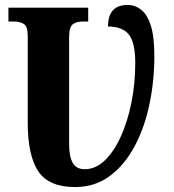

<svg xmlns="http://www.w3.org/2000/svg" viewBox="-20 -745 702 775"><path d="M283 10Q177 10 134.5 -53.5Q92 -117 92 -250V-599Q92 -638 76.5 -648Q61 -658 39 -658H14V-714H336V-658H312Q290 -658 274.5 -647.5Q259 -637 259 -595V-165Q259 -113 273.5 -87.5Q288 -62 322 -62Q366 -62 403 -97.5Q440 -133 467.5 -193.5Q495 -254 510.5 -331Q526 -408 526 -491Q526 -572 500.5 -605Q475 -638 416 -638Q416 -725 495 -725Q525 -725 549.5 -706Q574 -687 588.5 -642.5Q603 -598 603 -519Q603 -418 583 -323Q563 -228 522.5 -153Q482 -78 422.5 -34Q363 10 283 10Z"/></svg>

Font: Noto Serif ExtraCondensed Black
Style: Regular
Weight: 900
Width: 2
Designer: Monotype Design Team
Foundry: Monotype Imaging Inc.
Version: Version 2.015; ttfautohint (v1.8.4.7-5d5b)